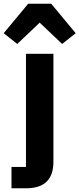

<svg xmlns="http://www.w3.org/2000/svg" viewBox="-71 -815 428 1035"><path d="M205 -795H81L-51 -636L22 -578L143 -693L264 -578L337 -636ZM-9 85V200H69C172 200 217 149 217 56V-525H69V85Z"/></svg>

Font: Braiins Sans
Style: Bold
Weight: 700
Designer: Mike Abbink, Paul van der Laan, Pieter van Rosmalen, Jiri Chlebus, Lubos Buracinsky
Foundry: Bold Monday, Sudetype
Version: Version 1.000;hotconv 1.0.109;makeotfexe 2.5.65596